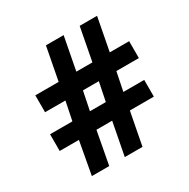

<svg xmlns="http://www.w3.org/2000/svg" viewBox="-161 -859 988 1005"><g transform="rotate(-30 333.0 -356.5)"><path d="M112 0H217L254 -198H349L311 0H418L456 -198H601V-299H475L498 -412H634V-514H517L555 -713H450L412 -514H315L353 -713H246L208 -514H67V-412H190L167 -299H32V-198H148ZM273 -299 296 -412H392L369 -299Z"/></g></svg>

Font: Noto Sans Malayalam
Style: Bold
Weight: 700
Designer: Jelle Bosma - Monotype Design Team
Foundry: Monotype Imaging Inc.
Version: Version 2.104